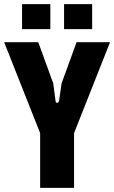

<svg xmlns="http://www.w3.org/2000/svg" viewBox="-20 -903 549 923"><path d="M173 0H336V-263L509 -700H348L276 -502L264 -418C261 -405 248 -406 247 -418L236 -502L164 -700H0L173 -263ZM288 -763H423V-883H288ZM86 -763H222V-883H86Z"/></svg>

Font: Finlandica
Style: Bold
Weight: 700
Designer: Niklas Ekholm, Juho Hiilivirta, Jaakko Suomalainen
Foundry: Helsinki Type Studio
Version: Version 2.000;Glyphs 3.2 (3202)